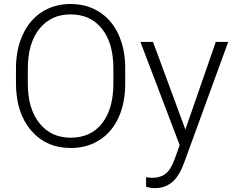

<svg xmlns="http://www.w3.org/2000/svg" viewBox="-20 -741 1192 974"><path d="M615.2 -316.9Q615.2 -218.8 581.3 -144.5Q547.4 -70.3 484.4 -30.3Q421.4 9.8 338.9 9.8Q214.4 9.8 137.7 -79.3Q61 -168.5 61 -319.8V-393.1Q61 -490.2 95.5 -565.2Q129.9 -640.1 192.9 -680.4Q255.9 -720.7 337.9 -720.7Q419.9 -720.7 482.7 -681.2Q545.4 -641.6 579.6 -569.3Q613.8 -497.1 615.2 -401.9ZM555.2 -394Q555.2 -522.5 497.1 -595.2Q439 -668 337.9 -668Q238.8 -668 179.9 -595Q121.1 -522 121.1 -391.1V-316.9Q121.1 -190.4 179.7 -116.5Q238.3 -42.5 338.9 -42.5Q440.9 -42.5 498 -115.5Q555.2 -188.5 555.2 -318.8ZM920.4 -84 1074.7 -528.3H1137.7L912.1 89.8L900.4 117.2Q856.9 213.4 766.1 213.4Q745.1 213.4 721.2 206.5L720.7 158.2L751 161.1Q793.9 161.1 820.6 139.9Q847.2 118.7 865.7 66.9L891.6 -4.4L692.4 -528.3H756.3Z"/></svg>

Font: Roboto-Light
Style: Regular
Weight: 300
Designer: Google
Version: Version 2.137; 2017